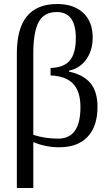

<svg xmlns="http://www.w3.org/2000/svg" viewBox="-20 -725 548 957"><path d="M466 -191V-192Q466 -96 417 -43.5Q368 9 275 9Q206 9 146 -17V212H64V-460Q64 -705 265 -705Q347 -705 394.5 -661Q442 -617 442 -538Q442 -474 410 -429Q378 -384 324 -373V-368Q395 -353 430.5 -311Q466 -269 466 -191ZM232 -387 231 -386Q299 -388 328.5 -424Q358 -460 358 -535Q358 -665 263 -665Q200 -665 173 -616Q146 -566 146 -459V-53Q203 -34 270 -34Q381 -34 381 -191Q381 -269 344.5 -307.5Q308 -346 232 -349Z"/></svg>

Font: Libra Serif Modern
Style: Regular
Weight: 400
Designer: Stefan Peev, Context Ltd
Foundry: Stefan Peev, Context Ltd
Version: Version 1.000